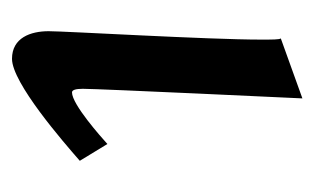

<svg xmlns="http://www.w3.org/2000/svg" viewBox="-122 -391 524 320"><g transform="rotate(90 140.0 -231.0)"><path d="M32 -50C32 -20 43 11 78 11C118 11 216 -74 248 -102L220 -148C209 -138 154 -89 134 -89C130 -89 128 -95 128 -107C128 -134 144 -473 144 -473L44 -437C46 -435 46 -423 46 -404C46 -316 32 -78 32 -50Z"/></g></svg>

Font: KpMath
Style: SansBold
Weight: 700
Version: Version 0.66